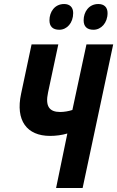

<svg xmlns="http://www.w3.org/2000/svg" viewBox="-20 -935 583 955"><path d="M445 -787C483 -787 515 -821 515 -870C515 -899 498 -915 469 -915C422 -915 396 -876 396 -834C396 -803 413 -787 445 -787ZM275 -787C313 -787 344 -821 344 -870C344 -899 327 -915 299 -915C252 -915 226 -876 226 -834C226 -803 243 -787 275 -787ZM259 0H391L543 -714H410L340 -388C322 -382 299 -378 279 -378C226 -378 204 -406 219 -475L270 -714H137L85 -469C56 -335 114 -259 229 -259C258 -259 288 -263 315 -271Z"/></svg>

Font: Noto Sans ExtraCondensed
Style: Bold Italic
Weight: 700
Width: 2
Italic angle: -12°
Designer: Monotype Design Team
Foundry: Monotype Imaging Inc.
Version: Version 2.013